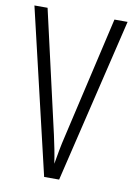

<svg xmlns="http://www.w3.org/2000/svg" viewBox="-82 -767 568 820"><g transform="rotate(10 202.0 -357.0)"><path d="M404 -714H347L225 -185C215 -144 208 -104 201 -63C195 -104 187 -144 178 -184L57 -714H0L168 0H233Z"/></g></svg>

Font: Noto Sans Thai Looped ExtraCondensed Light
Style: Regular
Weight: 300
Width: 2
Designer: Sasikarn Vongin, Ben Mitchell
Foundry: The Fontpad Ltd
Version: Version 1.001